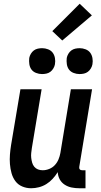

<svg xmlns="http://www.w3.org/2000/svg" viewBox="-20 -996 540 1024"><path d="M146 8Q121 8 98.5 -1.5Q76 -11 62 -30Q48 -49 41.5 -72.5Q35 -96 33 -121Q31 -146 33 -171.5Q35 -197 39 -222L89 -520H202L150 -207Q148 -193 146.5 -180Q145 -167 146.5 -154Q148 -141 151.5 -128.5Q155 -116 163 -106.5Q171 -97 182.5 -92.5Q194 -88 208 -88Q225 -88 242.5 -95Q260 -102 272.5 -115.5Q285 -129 292 -146Q299 -163 302 -180L358 -520H471L403 -108Q402 -104 402.5 -100Q403 -96 405.5 -93Q408 -90 411.5 -89Q415 -88 419 -88H436V8H403Q382 8 362 4Q342 0 325 -11Q308 -22 298.5 -39.5Q289 -57 288 -78Q276 -59 261 -42.5Q246 -26 227.5 -14.5Q209 -3 188 2.5Q167 8 146 8ZM404 -601Q388 -601 372.5 -607Q357 -613 348 -625Q339 -637 336.5 -653.5Q334 -670 336 -687Q338 -698 344.5 -709Q351 -720 360.5 -727Q370 -734 381.5 -736.5Q393 -739 405 -739Q421 -739 436.5 -733Q452 -727 461 -715Q470 -703 473 -686.5Q476 -670 473 -653Q471 -642 464.5 -631Q458 -620 448.5 -613Q439 -606 427.5 -603.5Q416 -601 404 -601ZM204 -601Q188 -601 172.5 -607Q157 -613 148 -625Q139 -637 136.5 -653.5Q134 -670 136 -687Q138 -698 144.5 -709Q151 -720 160.5 -727Q170 -734 181.5 -736.5Q193 -739 205 -739Q221 -739 236.5 -733Q252 -727 261 -715Q270 -703 273 -686.5Q276 -670 273 -653Q271 -642 264.5 -631Q258 -620 248.5 -613Q239 -606 227.5 -603.5Q216 -601 204 -601ZM312 -780 259 -830 405 -976 470 -914Z"/></svg>

Font: Iosevka Curly
Style: Bold Italic
Weight: 700
Italic angle: -9°
Monospace: yes
Designer: Belleve Invis
Foundry: Belleve Invis
Version: Version 22.1.2; ttfautohint (v1.8.4)